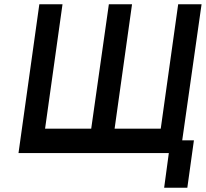

<svg xmlns="http://www.w3.org/2000/svg" viewBox="-20 -720 968 903"><path d="M165 -700 67 0H774L752 163H861L892 -60H837L928 -700H818L736 -115H519L601 -700H492L409 -115H192L274 -700Z"/></svg>

Font: Unageo
Style: SemiBold-Italic
Weight: 600
Designer: Richard Sepsi
Foundry: Richard Sepsi
Version: Version 2.000